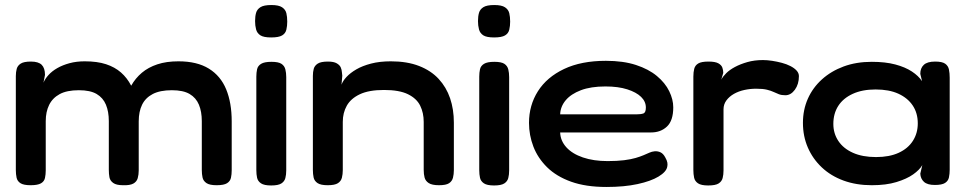

<svg xmlns="http://www.w3.org/2000/svg" viewBox="-20 -728 3849 764"><path d="M102 9Q74 9 61.5 1Q49 -7 46 -21Q43 -35 43 -51V-425Q43 -441 46.5 -454Q50 -467 62.5 -475Q75 -483 103 -483Q133 -483 146 -470Q159 -457 159 -430L153 -399Q159 -414 173 -429.5Q187 -445 208 -457Q229 -469 256.5 -476.5Q284 -484 317 -484Q367 -484 402 -472.5Q437 -461 461.5 -439.5Q486 -418 502 -387Q519 -417 544.5 -438.5Q570 -460 606 -472Q642 -484 690 -484Q764 -484 811 -455Q858 -426 880 -372.5Q902 -319 902 -245V-51Q902 -34 899 -20.5Q896 -7 883.5 1Q871 9 842 9Q814 9 801.5 0.5Q789 -8 786 -21.5Q783 -35 783 -52V-246Q783 -284 771.5 -311.5Q760 -339 734.5 -354Q709 -369 664 -369Q617 -369 588 -354Q559 -339 545.5 -311.5Q532 -284 532 -245V-50Q532 -33 528 -19Q524 -5 510.5 2.5Q497 10 469 9Q443 9 430.5 0Q418 -9 415.5 -22.5Q413 -36 413 -52V-246Q413 -284 401.5 -311.5Q390 -339 364.5 -354Q339 -369 294 -369Q246 -369 217.5 -353.5Q189 -338 175.5 -310.5Q162 -283 162 -246V-50Q162 -34 159 -20Q156 -6 143 1.5Q130 9 102 9Z M1059 10Q1031 10 1018.5 1.5Q1006 -7 1003 -20.5Q1000 -34 1000 -51V-423Q1000 -439 1003 -452.5Q1006 -466 1019 -474Q1032 -482 1060 -482Q1088 -482 1100 -474Q1112 -466 1115.5 -452Q1119 -438 1119 -421V-50Q1119 -33 1115.5 -19.5Q1112 -6 1099.5 2Q1087 10 1059 10ZM1059 -579Q1029 -579 1016 -587.5Q1003 -596 999 -611Q995 -626 995 -644Q995 -663 999 -677Q1003 -691 1016.5 -699.5Q1030 -708 1060 -708Q1089 -708 1102.5 -699Q1116 -690 1119.5 -675.5Q1123 -661 1123 -642Q1123 -625 1119.5 -610Q1116 -595 1102.5 -587Q1089 -579 1059 -579Z M1284 9Q1256 9 1243.5 0.5Q1231 -8 1228 -21.5Q1225 -35 1225 -52V-426Q1225 -442 1228.5 -454.5Q1232 -467 1244.5 -475Q1257 -483 1285 -483Q1308 -483 1320 -476Q1332 -469 1336 -459.5Q1340 -450 1340.5 -440.5Q1341 -431 1342 -427L1339 -391Q1344 -406 1359 -422Q1374 -438 1398 -452Q1422 -466 1456.5 -475Q1491 -484 1535 -484Q1600 -484 1647.5 -465.5Q1695 -447 1725.5 -414Q1756 -381 1771 -337Q1786 -293 1786 -240V-51Q1786 -35 1782.5 -21Q1779 -7 1767 1Q1755 9 1727 9Q1699 9 1686 0.5Q1673 -8 1669.5 -21.5Q1666 -35 1666 -52V-243Q1666 -279 1652 -307.5Q1638 -336 1603.5 -353Q1569 -370 1508 -370Q1448 -370 1412 -353Q1376 -336 1360 -307.5Q1344 -279 1344 -243V-51Q1344 -35 1340.5 -21Q1337 -7 1324.5 1Q1312 9 1284 9Z M1946 10Q1918 10 1905.5 1.5Q1893 -7 1890 -20.5Q1887 -34 1887 -51V-423Q1887 -439 1890 -452.5Q1893 -466 1906 -474Q1919 -482 1947 -482Q1975 -482 1987 -474Q1999 -466 2002.5 -452Q2006 -438 2006 -421V-50Q2006 -33 2002.5 -19.5Q1999 -6 1986.5 2Q1974 10 1946 10ZM1946 -579Q1916 -579 1903 -587.5Q1890 -596 1886 -611Q1882 -626 1882 -644Q1882 -663 1886 -677Q1890 -691 1903.5 -699.5Q1917 -708 1947 -708Q1976 -708 1989.5 -699Q2003 -690 2006.5 -675.5Q2010 -661 2010 -642Q2010 -625 2006.5 -610Q2003 -595 1989.5 -587Q1976 -579 1946 -579Z M2393 16Q2311 16 2252.5 -5Q2194 -26 2157 -62.5Q2120 -99 2102.5 -144.5Q2085 -190 2085 -239Q2085 -309 2120.5 -365Q2156 -421 2224.5 -453.5Q2293 -486 2391 -486Q2460 -486 2510.5 -469.5Q2561 -453 2594 -425.5Q2627 -398 2643 -365Q2659 -332 2659 -301Q2659 -248 2634 -224.5Q2609 -201 2571 -201H2209Q2210 -168 2233.5 -142Q2257 -116 2299.5 -101.5Q2342 -87 2398 -87Q2436 -87 2463.5 -90.5Q2491 -94 2509.5 -99.5Q2528 -105 2541 -110.5Q2554 -116 2564 -120.5Q2574 -125 2585 -126Q2597 -127 2608 -122Q2619 -117 2627 -102Q2634 -90 2635.5 -81Q2637 -72 2635 -64Q2631 -44 2600.5 -25.5Q2570 -7 2517 4.5Q2464 16 2393 16ZM2209 -273H2513Q2530 -273 2540 -276.5Q2550 -280 2550 -300Q2550 -324 2531 -342.5Q2512 -361 2476 -372.5Q2440 -384 2389 -384Q2331 -384 2291.5 -369Q2252 -354 2231 -329Q2210 -304 2209 -273Z M2798 10Q2770 10 2757.5 1.5Q2745 -7 2742 -21Q2739 -35 2739 -52V-423Q2739 -441 2742.5 -454.5Q2746 -468 2758.5 -475.5Q2771 -483 2799 -483Q2826 -483 2838.5 -476Q2851 -469 2854.5 -458.5Q2858 -448 2858 -438L2850 -411Q2856 -423 2869.5 -436.5Q2883 -450 2904.5 -461.5Q2926 -473 2954 -481Q2982 -489 3016 -489Q3033 -489 3052.5 -486Q3072 -483 3091 -478Q3110 -473 3125.5 -465Q3141 -457 3150 -447Q3159 -437 3159 -425Q3159 -393 3143 -371Q3127 -349 3105 -349Q3090 -349 3079.5 -353Q3069 -357 3058.5 -362Q3048 -367 3032 -371Q3016 -375 2989 -375Q2965 -375 2942 -370Q2919 -365 2900.5 -354.5Q2882 -344 2870.5 -328.5Q2859 -313 2859 -293V-50Q2859 -33 2855.5 -19.5Q2852 -6 2839.5 2Q2827 10 2798 10Z M3700 8Q3670 8 3656.5 -4.5Q3643 -17 3642 -37L3650 -71Q3639 -52 3613.5 -34Q3588 -16 3547 -3.5Q3506 9 3449 9Q3387 9 3336.5 -9.5Q3286 -28 3250 -62Q3214 -96 3194.5 -141Q3175 -186 3175 -239Q3175 -291 3194.5 -335Q3214 -379 3250.5 -412Q3287 -445 3337 -463.5Q3387 -482 3449 -482Q3503 -482 3542.5 -471.5Q3582 -461 3608.5 -443.5Q3635 -426 3649 -405L3642 -434Q3642 -457 3656 -470Q3670 -483 3701 -483Q3729 -483 3741 -474.5Q3753 -466 3756 -451.5Q3759 -437 3759 -419V-53Q3759 -36 3756 -22Q3753 -8 3740.5 0Q3728 8 3700 8ZM3466 -103Q3519 -103 3556 -120Q3593 -137 3612.5 -167.5Q3632 -198 3632 -237Q3632 -278 3612 -308Q3592 -338 3555 -355Q3518 -372 3464 -372Q3411 -372 3373 -354.5Q3335 -337 3315.5 -306.5Q3296 -276 3296 -235Q3296 -197 3316 -167Q3336 -137 3374 -120Q3412 -103 3466 -103Z"/></svg>

Font: Fredoka SemiExpanded Medium
Style: Regular
Weight: 500
Width: 6
Designer: Ben Nathan
Foundry: Milena B. Brandão, Ben Nathan
Version: Version 2.001